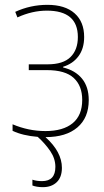

<svg xmlns="http://www.w3.org/2000/svg" viewBox="-20 -558 429 794"><path d="M169 9H168Q236 70 236 136Q236 175 214.5 195.5Q193 216 157 216Q144 216 132.5 214Q121 212 114 209V185Q131 191 154 191Q209 191 209 132Q209 98 188 67Q167 36 136 8Q74 3 32 -17V-44Q98 -16 168 -16Q241 -16 280.5 -48.5Q320 -81 320 -145Q320 -203 285 -235.5Q250 -268 174 -268H99V-292H177Q241 -292 271.5 -322Q302 -352 302 -405Q302 -514 174 -514Q113 -514 52 -486L43 -509Q106 -538 176 -538Q249 -538 288.5 -503Q328 -468 328 -405Q328 -357 304.5 -325.5Q281 -294 241 -282V-279Q291 -267 319 -233Q347 -199 347 -144Q347 -71 300 -31Q253 9 169 9Z"/></svg>

Font: Noto Sans SemiCondensed Thin
Style: Regular
Weight: 100
Width: 4
Designer: Monotype Design Team
Foundry: Monotype Imaging Inc.
Version: Version 2.013; ttfautohint (v1.8.4.7-5d5b)